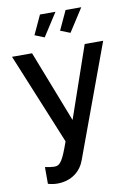

<svg xmlns="http://www.w3.org/2000/svg" viewBox="-102 -794 751 1085"><g transform="rotate(-10 273.5 -252.0)"><path d="M210 -599 295 -731H206L155 -621ZM358 -599 443 -731H353L302 -621ZM84 123V219C105 225 122 227 138 227C220 227 274 180 295 121L532 -523H426L284 -112L124 -523H9L224 0C186 107 171 130 137 130C125 130 104 127 84 123Z"/></g></svg>

Font: FIGSv2-sans-serif SemiBold
Style: Regular
Weight: 600
Designer: Matt McInerney, Pablo Impallari, Rodrigo Fuenzalida,Mirko Velimirovic
Foundry: Matt McInerney, Pablo Impallari, Rodrigo Fuenzalida
Version: Version 4.021;hotconv 1.0.109;makeotfexe 2.5.65596